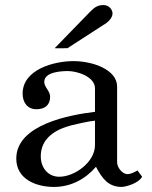

<svg xmlns="http://www.w3.org/2000/svg" viewBox="-20 -719 596 754"><path d="M43.9 -96.2C43.9 -15.1 122.1 15.1 191.9 15.1C256.8 15.1 314 -14.2 356.9 -64C380.9 -19 404.8 15.1 458 15.1C477.1 14.2 524.9 0 538.1 -24.9L520 -49.8C508.8 -43 493.2 -35.2 481 -35.2C460 -35.2 439.9 -62 439.9 -81.1V-378.9C439.9 -445.8 344.2 -479 268.1 -479C192.9 -479 68.8 -446.8 68.8 -351.1C68.8 -317.9 86.9 -290 123 -290C154.8 -290 176.8 -305.2 176.8 -338.9C176.8 -362.8 152.8 -377 153.8 -398.9C155.8 -437 221.2 -439.9 247.1 -439.9C283.2 -439.9 353 -418 353 -372.1V-279.8C254.9 -268.1 43.9 -230 43.9 -96.2ZM140.1 -105C140.1 -176.8 198.2 -210.9 261.2 -227.1C282.2 -231.9 328.1 -243.2 353 -245.1V-148.9C353 -82 272.9 -24.9 212.9 -24.9C167 -24.9 140.1 -62 140.1 -105ZM194.8 -529.8C193.8 -528.8 245.1 -529.8 245.1 -529.8L386.2 -621.1C400.9 -628.9 421.9 -647 421.9 -666C421.9 -680.2 409.2 -699.2 386.2 -699.2C358.9 -699.2 347.2 -686 329.1 -668Z"/></svg>

Font: MusGlyphs-Text
Style: Regular
Weight: 400
Version: Version 2.1.1